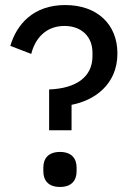

<svg xmlns="http://www.w3.org/2000/svg" viewBox="-20 -730 521 762"><path d="M264 -213V-314C353 -331 446 -393 446 -518C446 -634 365 -710 239 -710C112 -710 46 -633 21 -548L104 -516C120 -580 164 -627 236 -627C302 -627 347 -586 347 -521V-507C347 -425 283 -379 175 -375V-213ZM218 12C264 12 284 -14 284 -50V-65C284 -101 264 -127 218 -127C172 -127 152 -101 152 -65V-50C152 -14 172 12 218 12Z"/></svg>

Font: IBM Plex Thai Looped Text
Style: Regular
Weight: 450
Designer: Mike Abbink, Paul van der Laan, Pieter van Rosmalen, Ben Mitchell, Mark Frömberg
Foundry: Bold Monday
Version: Version 1.0